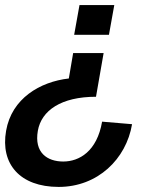

<svg xmlns="http://www.w3.org/2000/svg" viewBox="-37 -546 635 756"><path d="M341 -165 371 -337H251L234 -237C120 -224 9 -158 -13 -31C-36 99 41 190 194 190C348 190 460 80 483 -57L365 -67C345 50 275 90 212 90C149 90 97 55 112 -31C126 -111 204 -165 341 -165ZM255 -409H392L413 -526H276Z"/></svg>

Font: Uncut Sans Semibold
Style: Italic
Weight: 600
Italic angle: -10°
Designer: Kasper Nordkvist
Foundry: Uncut Type
Version: Version 1.111;FEAKit 1.0